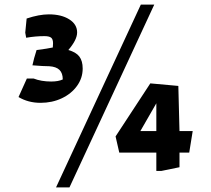

<svg xmlns="http://www.w3.org/2000/svg" viewBox="-20 -722 912 829"><path d="M588 -702H646L280 87H222ZM60 -303 96 -383H125Q158 -370 201 -370Q232 -370 251 -379Q251 -406 237 -420Q223 -434 193 -436Q184 -436 162.5 -437Q141 -438 120 -440Q126 -469 138 -506Q186 -512 208 -517Q209 -524 209 -535Q209 -553 200.5 -559.5Q192 -566 172 -566Q133 -566 93 -559L89 -581L95 -642Q149 -660 191 -660Q245 -660 279 -638.5Q313 -617 313 -582Q313 -550 275 -506Q308 -497 322.5 -478Q337 -459 337 -426Q337 -385 312.5 -351Q288 -317 246.5 -297.5Q205 -278 155 -278Q102 -278 60 -303ZM655 -63H495L479 -133L629 -362L750 -351L755 -156H812L797 -63H755V0L677 16H655ZM655 -156V-276L586 -156Z"/></svg>

Font: Suez One
Style: Regular
Weight: 400
Designer: Michal Sahar
Foundry: Hagilda
Version: Version 1.001